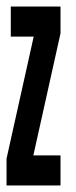

<svg xmlns="http://www.w3.org/2000/svg" viewBox="-25 -567 231 587"><path d="M-5 0H160V-92H77L160 -465V-547H8V-455H78L-5 -82Z"/></svg>

Font: League Gothic Condensed
Style: Regular
Weight: 400
Width: 3
Designer: The League of Moveable Type
Version: Version 1.600; ttfautohint (v1.8.3)